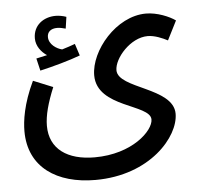

<svg xmlns="http://www.w3.org/2000/svg" viewBox="-50 -507 813 790"><g transform="rotate(-5 356.0 -112.5)"><path d="M126 -237C179 -249 248 -268 293 -285L277 -334C261 -328 243 -322 223 -316C201 -321 169 -341 169 -372C169 -392 183 -406 210 -406C222 -406 233 -403 245 -400L252 -448C239 -453 221 -456 208 -456C159 -456 115 -426 115 -371C115 -339 136 -313 159 -298C147 -295 133 -292 114 -288ZM39 6C39 156 155 231 313 231C539 231 665 83 665 -12C665 -121 438 -134 438 -211C438 -261 507 -340 578 -340C607 -340 639 -326 660 -315L700 -394C675 -412 625 -433 579 -433C456 -433 345 -300 345 -198C345 -63 564 -61 564 3C564 49 474 138 318 138C206 138 133 88 133 -8C133 -51 147 -102 173 -165L92 -198C48 -106 39 -36 39 6Z"/></g></svg>

Font: Noto Sans Arabic Cond Med
Style: Regular
Weight: 500
Width: 3
Designer: Monotype Design Team, Nadine Chahine, Nizar Qandah and Khaled Hosny
Foundry: Monotype Imaging Inc.
Version: Version 2.012